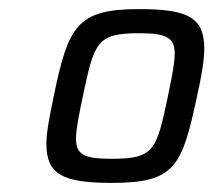

<svg xmlns="http://www.w3.org/2000/svg" viewBox="-20 -715 469 422"><path d="M226 -313C365 -313 380 -349 413 -503C423 -548 429 -583 429 -608C429 -676 394 -695 286 -695C149 -695 130 -658 98 -503C89 -459 82 -425 82 -399C82 -332 117 -313 226 -313ZM226 -366C167 -366 147 -374 147 -410C147 -430 153 -460 162 -503C187 -621 192 -642 285 -642C345 -642 364 -633 364 -597C364 -576 358 -547 349 -503C324 -385 319 -366 226 -366Z"/></svg>

Font: Saira UNSAM
Style: Italic
Weight: 400
Italic angle: -12°
Designer: Hector Gatti with collaboration of the Omnibus-Type team
Foundry: Omnibus-Type
Version: Version 0.072;PS 000.072;hotconv 1.0.88;makeotf.lib2.5.64775